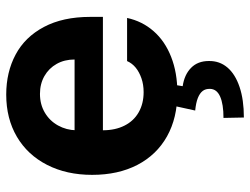

<svg xmlns="http://www.w3.org/2000/svg" viewBox="-113 -464 800 614"><g transform="rotate(-90 287.0 -157.0)"><path d="M34.8 -262.4Q34.8 -344 66.7 -406.4Q98.7 -468.9 156.7 -503Q214.8 -537.1 291.6 -537.1Q363.2 -537.1 419.4 -507.1Q475.6 -477.2 507.8 -416.5Q540 -355.8 540 -268.6V-227.9H94V-318.5H403.7Q403.7 -350.8 389.7 -375.7Q375.7 -400.7 350.7 -415Q325.7 -429.2 293.8 -429.2Q260.2 -429.2 233.9 -413.7Q207.6 -398.2 192.8 -371.5Q177.9 -344.8 177.4 -313V-228.1Q177.4 -188.3 192.4 -158.7Q207.3 -129.1 235.1 -113.4Q262.8 -97.7 299.4 -97.7Q323.6 -97.7 343.6 -104.7Q363.6 -111.6 377.7 -123.1Q391.7 -134.6 398.7 -150.6H536.6Q526.2 -102.2 494.4 -65.9Q462.6 -29.5 412 -9.7Q361.4 10.2 297.2 10.2Q217.1 10.2 157.9 -22.9Q98.7 -56.1 66.7 -117.6Q34.8 -179.1 34.8 -262.4ZM323.3 -2.9 318.4 27.2Q355.2 32.6 377 54Q398.9 75.4 398.9 110.9Q399.5 145 378.2 170.2Q356.9 195.3 315.9 209.1Q275 222.9 218.2 222.9L216.9 157.7Q260.9 157.7 285.1 147Q309.2 136.3 309.8 114.9Q310.3 100.4 303 91Q295.7 81.7 280.6 75.7Q265.6 69.7 240.5 67.2L255.9 -2.9Z"/></g></svg>

Font: Pretendard JP Variable
Style: Regular
Weight: 400
Designer: Base glyphs from Inter by Rasmus Andersson; Hangul glyphs from Noto Sans CJK(Source Han Sans) by Jang Soo-young and Kang
Foundry: Kil Hyung-jin
Version: Version 1.307;Glyphs 3.2 (3192)